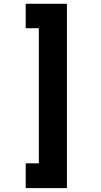

<svg xmlns="http://www.w3.org/2000/svg" viewBox="-20 -825 527 1006"><path d="M114.7 160.6V30.8H183.6V-677.2H114.7V-805.2H330.6V160.6Z"/></svg>

Font: Comme Black
Style: Regular
Weight: 900
Version: Version 1.000;gftools[0.9.27]